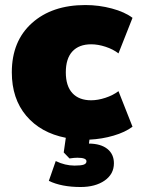

<svg xmlns="http://www.w3.org/2000/svg" viewBox="-20 -542 560 762"><path d="M299.8 200.2Q224.1 200.2 173.8 175.8L201.2 97.2Q238.3 115.2 275.9 115.2Q301.8 115.2 312.5 111.3Q323.2 107.4 323.2 98.1Q323.2 84 287.1 84Q274.4 84 255.9 86.9L232.9 63L241.2 4.9Q141.6 -14.6 84.2 -82.5Q26.9 -150.4 26.9 -254.9Q26.9 -378.9 106.7 -450.4Q186.5 -522 318.8 -522Q372.6 -522 423.8 -508.3Q475.1 -494.6 505.9 -471.2L450.2 -330.1Q428.7 -346.7 398.9 -356.4Q369.1 -366.2 341.8 -366.2Q293.5 -366.2 267.3 -337.9Q241.2 -309.6 241.2 -254.9Q241.2 -200.7 267.3 -172.4Q293.5 -144 341.8 -144Q368.2 -144 398.2 -153.8Q428.2 -163.6 450.2 -180.2L505.9 -39.1Q476.6 -17.1 430.7 -3.7Q384.8 9.8 335 12.2L333 27.8Q380.4 28.3 406.2 49.1Q432.1 69.8 432.1 106Q432.1 148.9 395.3 174.6Q358.4 200.2 299.8 200.2Z"/></svg>

Font: Mulish ExtraBlack
Style: Regular
Weight: 1000
Designer: Vernon Adams
Foundry: Vernon Adams
Version: Version 3.603; ttfautohint (v1.8.3)